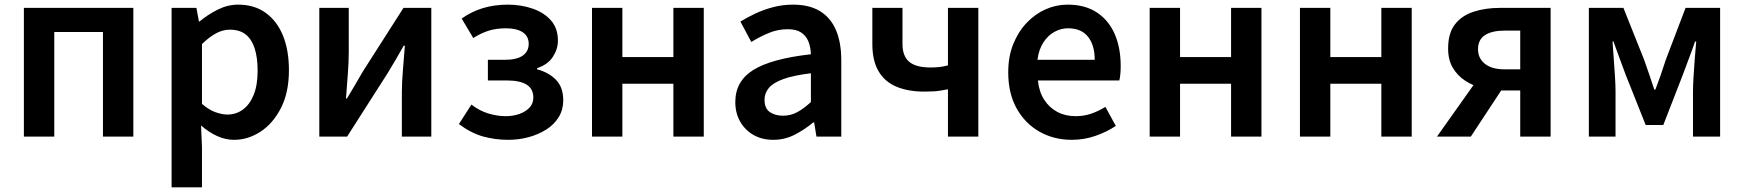

<svg xmlns="http://www.w3.org/2000/svg" viewBox="-20 -589 7520 828"><path d="M83 0V-555H555V0H424V-451H214V0Z M720 219V-555H827L838 -496H840Q876 -526 919 -547.5Q962 -569 1007 -569Q1077 -569 1126 -533.5Q1175 -498 1200.5 -435Q1226 -372 1226 -286Q1226 -191 1192 -124Q1158 -57 1104 -21.5Q1050 14 989 14Q952 14 916 -2.5Q880 -19 847 -48L851 45V219ZM961 -95Q998 -95 1027.5 -116.5Q1057 -138 1074 -180Q1091 -222 1091 -284Q1091 -340 1078.5 -379.5Q1066 -419 1040 -440Q1014 -461 971 -461Q941 -461 912 -445.5Q883 -430 851 -399V-141Q881 -115 909.5 -105Q938 -95 961 -95Z M1357 0V-555H1484V-364Q1484 -322 1480 -269Q1476 -216 1472 -164H1476Q1491 -189 1511 -222.5Q1531 -256 1545 -281L1720 -555H1840V0H1713V-191Q1713 -233 1717.5 -286Q1722 -339 1726 -392H1721Q1707 -367 1687 -332.5Q1667 -298 1652 -274L1477 0Z M2172 14Q2115 14 2063 -0.5Q2011 -15 1959 -54L2013 -138Q2048 -111 2086.5 -99.5Q2125 -88 2160 -88Q2194 -88 2221 -98Q2248 -108 2264 -125.5Q2280 -143 2280 -168Q2280 -206 2251 -224Q2222 -242 2167 -242H2084V-331H2156Q2208 -331 2234 -349Q2260 -367 2260 -400Q2260 -433 2234 -450Q2208 -467 2162 -467Q2120 -467 2087 -456.5Q2054 -446 2021 -425L1971 -509Q2013 -539 2062.5 -554Q2112 -569 2170 -569Q2227 -569 2276.5 -552Q2326 -535 2356 -501Q2386 -467 2386 -414Q2386 -377 2364 -343.5Q2342 -310 2296 -295V-290Q2346 -277 2377.5 -245Q2409 -213 2409 -156Q2409 -116 2389.5 -84Q2370 -52 2336 -30.5Q2302 -9 2260 2.5Q2218 14 2172 14Z M2533 0V-555H2664V-343H2884V-555H3015V0H2884V-228H2664V0Z M3315 14Q3266 14 3229.5 -7Q3193 -28 3172 -64.5Q3151 -101 3151 -149Q3151 -239 3229 -287.5Q3307 -336 3477 -355Q3476 -385 3466.5 -409.5Q3457 -434 3435.5 -448.5Q3414 -463 3377 -463Q3335 -463 3296 -447Q3257 -431 3220 -408L3173 -496Q3204 -515 3239.5 -531.5Q3275 -548 3315.5 -558.5Q3356 -569 3400 -569Q3470 -569 3516 -541Q3562 -513 3585 -459.5Q3608 -406 3608 -329V0H3501L3491 -61H3487Q3450 -30 3407 -8Q3364 14 3315 14ZM3357 -90Q3390 -90 3418.5 -105.5Q3447 -121 3477 -149V-273Q3402 -264 3358 -248Q3314 -232 3295.5 -209.5Q3277 -187 3277 -159Q3277 -122 3299.5 -106Q3322 -90 3357 -90Z M4068 0V-204Q4052 -201 4037.5 -198.5Q4023 -196 4006.5 -195Q3990 -194 3965 -194Q3898 -194 3847.5 -214.5Q3797 -235 3769.5 -280.5Q3742 -326 3742 -399V-555H3872V-399Q3872 -347 3901 -322.5Q3930 -298 3993 -298Q4014 -298 4031.5 -300Q4049 -302 4068 -307V-555H4199V0Z M4602 14Q4525 14 4463 -21Q4401 -56 4364.5 -121Q4328 -186 4328 -277Q4328 -345 4349.5 -398.5Q4371 -452 4407.5 -490.5Q4444 -529 4489.5 -549Q4535 -569 4584 -569Q4659 -569 4710 -535.5Q4761 -502 4787 -442.5Q4813 -383 4813 -305Q4813 -286 4811.5 -269.5Q4810 -253 4807 -242H4456Q4461 -193 4483 -159Q4505 -125 4539.5 -106.5Q4574 -88 4619 -88Q4654 -88 4685 -98.5Q4716 -109 4747 -128L4792 -46Q4753 -20 4704 -3Q4655 14 4602 14ZM4454 -331H4701Q4701 -394 4672 -430.5Q4643 -467 4586 -467Q4555 -467 4527 -451.5Q4499 -436 4479.5 -406Q4460 -376 4454 -331Z M4938 0V-555H5069V-343H5289V-555H5420V0H5289V-228H5069V0Z M5586 0V-555H5717V-343H5937V-555H6068V0H5937V-228H5717V0Z M6536 0V-199H6455Q6414 -199 6373 -209Q6332 -219 6298.5 -241Q6265 -263 6245 -297Q6225 -331 6225 -380Q6225 -446 6254.5 -484Q6284 -522 6335 -538.5Q6386 -555 6449 -555H6667V0ZM6468 -290H6536V-457H6468Q6414 -457 6384 -437.5Q6354 -418 6354 -377Q6354 -337 6384 -313.5Q6414 -290 6468 -290ZM6177 0 6367 -268 6475 -231 6323 0Z M6832 0V-555H6981L7070 -332Q7082 -298 7093 -266Q7104 -234 7114 -203H7119Q7131 -234 7142 -266Q7153 -298 7164 -332L7249 -555H7398V0H7281V-193Q7281 -221 7283.5 -260.5Q7286 -300 7289 -340Q7292 -380 7295 -410H7290Q7278 -375 7263.5 -337Q7249 -299 7237 -266L7153 -50H7077L6991 -266Q6979 -299 6964.5 -337.5Q6950 -376 6938 -410H6934Q6936 -380 6939 -340Q6942 -300 6944.5 -260.5Q6947 -221 6947 -193V0Z"/></svg>

Font: Noto Sans HK SemiBold
Style: Regular
Weight: 600
Version: Version 2.004-H2;hotconv 1.0.118;makeotfexe 2.5.65603